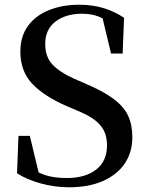

<svg xmlns="http://www.w3.org/2000/svg" viewBox="-20 -773 624 811"><path d="M272 18Q210 18 151 1.5Q92 -15 52 -41L58 -199H106L149 -20L94 -45L85 -80Q134 -45 172 -33Q210 -21 262 -21Q340 -21 386 -56.5Q432 -92 432 -159Q432 -194 419.5 -220Q407 -246 379 -267Q351 -288 301 -308L257 -327Q164 -368 115 -420.5Q66 -473 66 -555Q66 -620 98.5 -664Q131 -708 187.5 -730.5Q244 -753 314 -753Q372 -753 418.5 -738.5Q465 -724 504 -698L498 -547H449L408 -718L466 -693L472 -656Q431 -689 399.5 -702Q368 -715 326 -715Q258 -715 214.5 -682Q171 -649 171 -587Q171 -532 202.5 -499.5Q234 -467 290 -442L338 -421Q414 -389 458 -356.5Q502 -324 520.5 -285.5Q539 -247 539 -193Q539 -130 507 -82.5Q475 -35 415 -8.5Q355 18 272 18Z"/></svg>

Font: Noto Serif TC SemiBold
Style: Regular
Weight: 600
Version: Version 2.002-H1;hotconv 1.1.0;makeotfexe 2.6.0